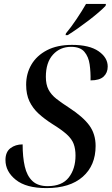

<svg xmlns="http://www.w3.org/2000/svg" viewBox="-20 -954 572 984"><path d="M218 10Q114 10 61 -32.5Q8 -75 8 -134Q8 -175 33.5 -194.5Q59 -214 96 -214Q96 -149 107 -101Q118 -53 146 -26.5Q174 0 224 0Q298 0 332.5 -44.5Q367 -89 367 -157Q367 -191 357.5 -216.5Q348 -242 322 -265.5Q296 -289 249 -318Q208 -344 178 -371.5Q148 -399 131 -434.5Q114 -470 114 -520Q114 -577 141 -623Q168 -669 220.5 -696.5Q273 -724 349 -724Q438 -724 485 -691.5Q532 -659 532 -613Q532 -581 511 -561.5Q490 -542 444 -542Q445 -584 439.5 -623.5Q434 -663 412.5 -688.5Q391 -714 344 -714Q288 -714 251.5 -674Q215 -634 215 -560Q215 -521 228.5 -495Q242 -469 268.5 -448Q295 -427 334 -402Q406 -355 438 -311Q470 -267 470 -206Q470 -106 404 -48Q338 10 218 10ZM318 -783Q344 -814 372.5 -856.5Q401 -899 421 -934H523L521 -924Q509 -911 486.5 -891.5Q464 -872 436 -850.5Q408 -829 379.5 -809Q351 -789 327 -774H316Z"/></svg>

Font: Noto Serif Display SemiCondensed Medium
Style: Italic
Weight: 500
Width: 4
Italic angle: -12°
Designer: Monotype Design Team
Foundry: Monotype Imaging Inc.
Version: Version 2.009